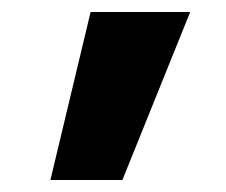

<svg xmlns="http://www.w3.org/2000/svg" viewBox="-20 -790 376 320"><path d="M297 -770 184 -490H64L131 -770Z"/></svg>

Font: Mplus 1p Bold
Style: Bold
Weight: 700
Version: Version 1.061